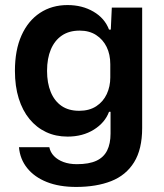

<svg xmlns="http://www.w3.org/2000/svg" viewBox="-20 -562 649 759"><path d="M281 177Q214 177 165 157.5Q116 138 87.5 102.5Q59 67 55 20H175Q179 40 193.5 55Q208 70 231 78.5Q254 87 284 87Q332 87 361 73.5Q390 60 403.5 33Q417 6 417 -34V-120H411Q395 -77 351 -49.5Q307 -22 247 -22Q200 -22 162 -40Q124 -58 96.5 -91.5Q69 -125 54 -173Q39 -221 39 -282Q39 -364 65 -422Q91 -480 138 -511Q185 -542 247 -542Q305 -542 349.5 -516Q394 -490 411 -445H418L422 -532H542V-56Q542 28 510 79.5Q478 131 419.5 154Q361 177 281 177ZM293 -124Q333 -124 360.5 -142Q388 -160 402 -190Q416 -220 416 -256V-308Q416 -347 401.5 -376.5Q387 -406 360 -423.5Q333 -441 295 -441Q253 -441 224.5 -421.5Q196 -402 181 -366.5Q166 -331 166 -282Q166 -234 180.5 -198.5Q195 -163 223 -143.5Q251 -124 293 -124Z"/></svg>

Font: Mona Sans ExtraLight SemiBold
Style: Regular
Weight: 600
Version: Version 2.000